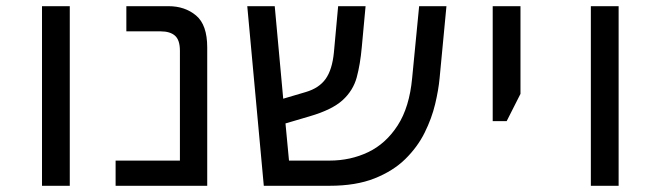

<svg xmlns="http://www.w3.org/2000/svg" viewBox="-20 -598 2126 618"><path d="M204.6 0H115.2V-578.1H204.6Z M647 0H352.1V-81.1H559.1V-434.6Q559.1 -469.2 543.2 -483.2Q527.3 -497.1 497.1 -497.1H386.7V-578.1H522.5Q575.2 -578.1 611.1 -548.1Q647 -518.1 647 -445.3Z M1040.5 0H829.1L775.9 -578.1H864.3L891.6 -280.3L964.4 -301.8Q1007.3 -314.5 1028.3 -344.2Q1049.3 -374 1054.7 -428.7L1068.4 -578.1H1156.7L1144.5 -446.3Q1139.6 -391.1 1128.2 -348.9Q1116.7 -306.6 1082.8 -275.6Q1048.8 -244.6 976.6 -223.6L898.9 -200.7L910.2 -81.1H1040.5Q1108.4 -81.1 1165.3 -108.4Q1222.2 -135.7 1260 -194.3Q1297.9 -252.9 1306.6 -346.7L1329.1 -578.1H1417L1395 -346.7Q1391.6 -309.1 1380.6 -262.9Q1369.6 -216.8 1346.7 -170.7Q1323.7 -124.5 1284.4 -85.9Q1245.1 -47.4 1185.3 -23.7Q1125.5 0 1040.5 0Z M1610.8 -208H1565.9V-578.1H1655.3V-295.9Z M1971.2 0H1881.8V-578.1H1971.2Z"/></svg>

Font: Lunasima
Style: Regular
Weight: 400
Designer: The DocRepair Project, Monotype Design Team
Foundry: Google
Version: Version 2.009